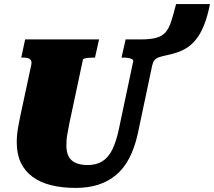

<svg xmlns="http://www.w3.org/2000/svg" viewBox="-20 -903 1048 940"><path d="M351 17Q283 17 229.5 3.5Q176 -10 138.5 -38Q101 -66 81.5 -107.5Q62 -149 62 -206Q62 -223 63.5 -240.5Q65 -258 69 -281Q73 -304 79 -333L133 -585Q136 -600 131.5 -607.5Q127 -615 117.5 -618Q108 -621 94 -621H84L103 -710H465L445 -621H434Q425 -621 414 -620Q403 -619 395 -617Q387 -615 386 -611L320 -301Q315 -273 311 -253Q307 -233 306 -218.5Q305 -204 305 -191Q305 -167 311 -149Q317 -131 330 -119Q343 -107 363 -101Q383 -95 410 -95Q451 -95 480.5 -113Q510 -131 529.5 -170Q549 -209 562 -271L632 -602Q634 -609 627 -613Q620 -617 609 -619Q598 -621 586 -621H575L595 -710H667Q716 -710 745 -718Q774 -726 790.5 -745Q807 -764 818 -797.5Q829 -831 842 -883H1008Q996 -823 979.5 -781.5Q963 -740 942.5 -713.5Q922 -687 898 -671Q874 -655 846.5 -646Q819 -637 789 -631Q770 -627 756.5 -622Q743 -617 736 -608Q729 -599 725 -582L654 -246Q639 -179 613 -129Q587 -79 549 -47Q511 -15 462 1Q413 17 351 17Z"/></svg>

Font: Roboto Serif Black
Style: Italic
Weight: 900
Italic angle: -10°
Version: Version 1.008